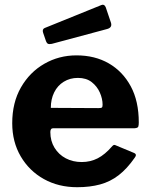

<svg xmlns="http://www.w3.org/2000/svg" viewBox="-20 -771 626 801"><path d="M190 -220Q190 -183 207.5 -154.5Q225 -126 254.5 -110.5Q284 -95 321 -95Q357 -95 387.5 -110.5Q418 -126 449 -162Q453 -166 456 -166.5Q459 -167 467 -163L539 -133Q553 -127 542 -113Q510 -67 475 -40Q440 -13 397.5 -1.5Q355 10 302 10Q224 10 163 -24Q102 -58 66.5 -118.5Q31 -179 31 -257Q31 -343 67.5 -406.5Q104 -470 165 -505Q226 -540 299 -540Q376 -540 434 -506.5Q492 -473 525.5 -411Q559 -349 559 -260Q559 -249 557 -243Q555 -237 542 -236H202Q196 -236 193 -232Q190 -228 190 -220ZM391 -320Q402 -320 405 -322.5Q408 -325 408 -334Q408 -359 396.5 -385Q385 -411 362.5 -428.5Q340 -446 305 -446Q272 -446 246 -430Q220 -414 206 -385.5Q192 -357 192 -321ZM421 -741 443 -676Q449 -656 427 -650L196 -588Q185 -586 180 -588.5Q175 -591 172 -599L160 -634Q155 -649 166 -654L403 -750Q415 -755 421 -741Z"/></svg>

Font: Libre Franklin Thin
Style: Bold
Weight: 700
Version: Version 3.000